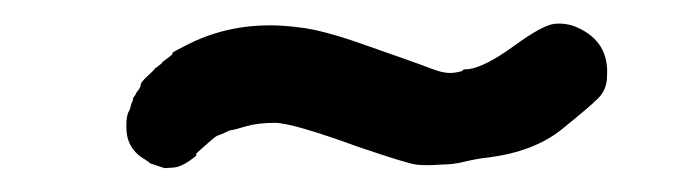

<svg xmlns="http://www.w3.org/2000/svg" viewBox="-20 -361 587 161"><path d="M464 -338Q491 -326 489 -297Q489 -286 481.5 -278.5Q474 -271 451 -252.5Q428 -234 390 -229Q380 -228 370 -225.5Q360 -223 350 -223Q337 -222 329 -223Q321 -224 280 -238Q225 -258 210.5 -258Q196 -258 186 -255Q176 -252 174.5 -252Q173 -252 169 -250Q165 -248 163 -247.5Q161 -247 155.5 -242Q150 -237 147 -234.5Q144 -232 144.5 -231.5Q145 -231 144 -230Q133 -221 125.5 -220.5Q118 -220 118 -220L106 -224Q105 -225 102 -227Q86 -236 86 -254Q86 -258 86 -259Q86 -260 86.5 -263Q87 -266 88 -267.5Q89 -269 89.5 -271.5Q90 -274 91 -276Q92 -278 91.5 -278Q91 -278 92.5 -280Q94 -282 94 -282.5Q94 -283 96 -285.5Q98 -288 98 -290Q98 -292 104 -297.5Q110 -303 109.5 -303Q109 -303 112.5 -305.5Q116 -308 116 -308.5Q116 -309 119.5 -311.5Q123 -314 124 -315Q125 -316 124.5 -316.5Q124 -317 138 -324Q180 -345 231 -338Q250 -336 284 -324Q330 -308 341.5 -303.5Q353 -299 360.5 -300Q368 -301 368 -302Q368 -303 373 -303Q387 -305 411 -322.5Q435 -340 445 -341Q455 -342 464 -338Z"/></svg>

Font: TT2020 Style E
Style: Regular
Weight: 400
Version: Version 00.2